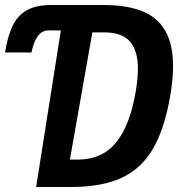

<svg xmlns="http://www.w3.org/2000/svg" viewBox="-88 -745 710 765"><path d="M601.5 -481.5Q601.5 -427.5 589.5 -358.5Q566.5 -228.5 520.5 -150.5Q474.5 -72.5 396 -36.2Q317.5 0 195.5 0H56L154.5 -624H106.5Q79 -624 62.5 -601.2Q46 -578.5 37.5 -536H-68Q-57 -603 -37 -643.5Q-17 -684 19 -704.2Q55 -724.5 113 -725H323.5Q417 -725 478 -700.8Q539 -676.5 570.2 -622.8Q601.5 -569 601.5 -481.5ZM452 -375.5Q461.5 -431.5 461.5 -471.5Q461.5 -543 429.8 -579.5Q398 -616 327 -616H280L190.5 -109H221Q318 -109 373.2 -175.8Q428.5 -242.5 452 -375.5Z"/></svg>

Font: JuliaMono BoldItalic
Style: Regular
Weight: 700
Italic angle: -9°
Monospace: yes
Designer: cormullion
Foundry: corm
Version: Version 0.049; ttfautohint (v1.8.4)